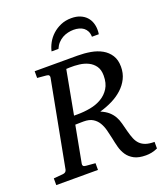

<svg xmlns="http://www.w3.org/2000/svg" viewBox="-174 -1000 976 1126"><g transform="rotate(-20 314.0 -437.0)"><path d="M467.8 -508.8Q467.8 -545.4 451.9 -567.9Q436 -590.3 411.1 -602.5Q386.2 -614.7 356 -618.4Q325.7 -622.1 296.9 -621.1Q293 -621.1 286.1 -620.6Q279.3 -620.1 274.9 -620.1L224.1 -347.2H246.1Q286.6 -347.2 326.2 -354.5Q365.7 -361.8 397.2 -380.4Q428.7 -398.9 448.2 -429.9Q467.8 -460.9 467.8 -508.8ZM615.2 0Q594.7 9.3 576.9 12.7Q559.1 16.1 542 16.1Q496.6 16.1 469 1.5Q441.4 -13.2 425.5 -36.6Q409.7 -60.1 402.1 -88.6Q394.5 -117.2 389.2 -145Q383.3 -172.9 376.2 -200Q369.1 -227.1 356.2 -248.3Q343.3 -269.5 321.8 -282.7Q300.3 -295.9 265.1 -295.9Q258.3 -295.9 249.5 -295.7Q240.7 -295.4 232.4 -295.4Q223.1 -294.9 212.9 -294.9L169.9 -65.9Q168.5 -58.6 172.4 -53.2Q176.3 -47.9 189 -46.9L247.1 -42V0H-13.2V-42L43.9 -46.9Q64.5 -48.3 68.8 -65.9L170.9 -604Q172.4 -612.3 168.5 -617.7Q164.6 -623 151.9 -624L96.2 -628.9V-670.9H363.8Q405.3 -670.9 444.6 -664.1Q483.9 -657.2 514.2 -640.1Q544.4 -623 562.7 -594.5Q581.1 -565.9 581.1 -522.9Q581.1 -482.4 564.9 -449.7Q548.8 -417 521 -391.4Q493.2 -365.7 456.1 -347.2Q418.9 -328.6 377 -316.9Q407.7 -303.7 426 -287.4Q444.3 -271 455.6 -251Q466.8 -231 473.1 -206.5Q479.5 -182.1 486.8 -153.8Q494.1 -126 502.9 -104.7Q511.7 -83.5 526.1 -69.3Q540.5 -55.2 561.8 -48.1Q583 -41 615.2 -41ZM525.9 -774.4Q525.9 -767.6 525.6 -760.3Q525.4 -752.9 523.9 -746.1H481Q480.5 -766.6 473.4 -780.8Q466.3 -794.9 454.3 -804Q442.4 -813 426.5 -817.1Q410.6 -821.3 393.1 -821.3Q375.5 -821.3 357.4 -817.1Q339.4 -813 323.2 -804Q307.1 -794.9 293.9 -780.8Q280.8 -766.6 272 -746.1H229Q234.4 -771.5 248.5 -797.4Q262.7 -823.2 285.2 -843.8Q307.6 -864.3 337.4 -877.2Q367.2 -890.1 403.8 -890.1Q435.5 -890.1 458.7 -880.4Q481.9 -870.6 496.8 -854.5Q511.7 -838.4 518.8 -817.4Q525.9 -796.4 525.9 -774.4Z"/></g></svg>

Font: Charis SIL Afr
Style: Italic
Weight: 400
Italic angle: -11°
Foundry: SIL International
Version: Version 5.000